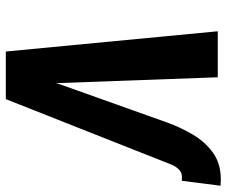

<svg xmlns="http://www.w3.org/2000/svg" viewBox="-78 -682 761 644"><g transform="rotate(90 302.0 -360.5)"><path d="M266.6 -190.9 392.1 -543Q408.2 -587.4 432.6 -628.4Q457 -669.4 493.4 -695.3Q529.8 -721.2 582.5 -721.2L603.5 -720.2L586.9 -590.3L573.2 -590.8Q559.1 -590.3 549.6 -581.1Q540 -571.8 534.4 -559.3Q528.8 -546.9 524.4 -534.7L313 0H200.2ZM239.7 -710.9 258.8 -186 259.8 0H153.3L85.4 -710.9Z"/></g></svg>

Font: Roboto Condensed ExtraBold
Style: Italic
Weight: 800
Italic angle: -12°
Designer: Christian Robertson
Foundry: Google
Version: Version 3.008; 2023